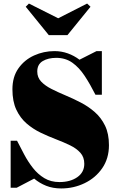

<svg xmlns="http://www.w3.org/2000/svg" viewBox="-20 -1048 674 1082"><path d="M308 -945 471 -1028 490 -1010 360 -850H255L125 -1010L143 -1028ZM74 10H40V-255H76Q95 -218 116.5 -177.2Q138 -136.5 165.8 -101.2Q193.5 -66 230 -44Q266.5 -22 315 -22Q376 -22 415.5 -49.5Q455 -77 455 -125Q455 -162.5 433 -187Q411 -211.5 375 -229Q339 -246.5 295.8 -263Q252.5 -279.5 209.2 -300.2Q166 -321 130 -352Q94 -383 72 -429.8Q50 -476.5 50 -545Q50 -615 84 -663Q118 -711 172.2 -735.5Q226.5 -760 287 -760Q326.5 -760 362 -747.2Q397.5 -734.5 428 -711.5L524 -760H554V-514H518Q488 -573.5 457 -620.5Q426 -667.5 387.5 -694.8Q349 -722 297 -722Q251.5 -722 220.8 -703.8Q190 -685.5 190 -645Q190 -611.5 212 -588.2Q234 -565 270 -546.8Q306 -528.5 349 -510.5Q392 -492.5 435 -470.2Q478 -448 514 -416.5Q550 -385 572 -339.8Q594 -294.5 594 -230Q594 -155 556.2 -100.2Q518.5 -45.5 457 -15.8Q395.5 14 325 14Q278 14 240.2 -1Q202.5 -16 172.5 -41.5Z"/></svg>

Font: Bodoni* 06pt Fatface
Style: Regular
Weight: 900
Version: Version 2.3